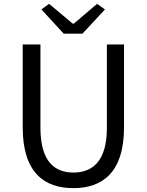

<svg xmlns="http://www.w3.org/2000/svg" viewBox="-20 -964 761 997"><path d="M361 13C510 13 624 -67 624 -302V-733H535V-300C535 -124 458 -68 361 -68C265 -68 190 -124 190 -300V-733H98V-302C98 -67 211 13 361 13ZM311 -789H408L525 -915L484 -944L363 -841H358L235 -944L195 -915Z"/></svg>

Font: ChiuKong Gothic CL
Style: Regular
Weight: 400
Designer: Ryoko NISHIZUKA 西塚涼子 (kana, bopomofo & ideographs); Paul D. Hunt (Latin, Greek & Cyrillic); Sandoll Communications 산돌커뮤니
Foundry: Adobe
Version: Version 1.300